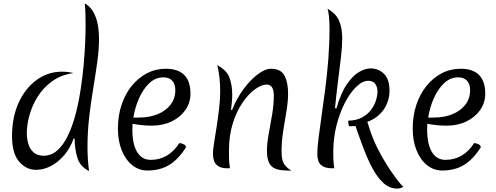

<svg xmlns="http://www.w3.org/2000/svg" viewBox="-20 -977 2883 1117"><path d="M409 -172Q388 -114 352.5 -73Q317 -32 275 -10.5Q233 11 190 11Q132 11 91 -37Q50 -85 50 -185Q50 -296 89 -380.5Q128 -465 194 -512.5Q260 -560 341 -560Q357 -560 373.5 -558Q390 -556 408 -552Q335 -542 283 -504Q231 -466 198.5 -413.5Q166 -361 151 -305.5Q136 -250 136 -203Q136 -168 145.5 -138Q155 -108 176.5 -89.5Q198 -71 234 -71Q279 -71 314 -102.5Q349 -134 375 -188Q401 -242 419 -310Q437 -378 448.5 -452Q460 -526 466.5 -597.5Q473 -669 475.5 -730Q478 -791 478 -832Q478 -867 477 -899.5Q476 -932 473 -957Q513 -936 534.5 -883.5Q556 -831 556 -752Q556 -690 546 -617Q536 -544 522.5 -463.5Q509 -383 499 -297Q489 -211 489 -122Q489 -51 498 18Q447 -7 431 -56.5Q415 -106 414 -171Z M837 15Q788 15 749 -16.5Q710 -48 688 -103Q666 -158 666 -229Q666 -303 687 -366.5Q708 -430 746 -477Q784 -524 834.5 -550.5Q885 -577 944 -577Q1088 -577 1088 -432Q1088 -379 1058.5 -337Q1029 -295 978.5 -270.5Q928 -246 864 -246Q832 -246 804.5 -249Q777 -252 751 -257Q750 -240 750 -224Q750 -139 777.5 -93Q805 -47 857 -47Q960 -47 1024 -145Q1062 -139 1062 -120Q1018 -50 964.5 -17.5Q911 15 837 15ZM931 -527Q884 -527 848 -492.5Q812 -458 788.5 -404.5Q765 -351 756 -293H786Q850 -293 898 -313Q946 -333 973 -369Q1000 -405 1000 -452Q1000 -488 982 -507.5Q964 -527 931 -527Z M1330 -337Q1357 -405 1397.5 -459.5Q1438 -514 1480.5 -545.5Q1523 -577 1556 -577Q1614 -577 1635 -537Q1656 -497 1656 -434Q1656 -387 1646.5 -330.5Q1637 -274 1627.5 -214Q1618 -154 1618 -94Q1618 -46 1632.5 -23.5Q1647 -1 1675 16Q1666 16 1658.5 15.5Q1651 15 1648 15Q1587 15 1560 -9.5Q1533 -34 1533 -102Q1533 -142 1543 -196.5Q1553 -251 1563 -310Q1573 -369 1573 -421Q1573 -485 1531 -485Q1502 -485 1464.5 -458.5Q1427 -432 1392 -381.5Q1357 -331 1334.5 -260Q1312 -189 1312 -100Q1312 -78 1312.5 -52.5Q1313 -27 1318 2Q1312 1 1307.5 1.5Q1303 2 1299 2Q1261 2 1240 -18Q1219 -38 1219 -84Q1219 -105 1225.5 -145.5Q1232 -186 1240 -237.5Q1248 -289 1254.5 -343.5Q1261 -398 1261 -447Q1261 -486 1257 -524Q1253 -562 1244 -598Q1300 -568 1315.5 -524Q1331 -480 1331 -427Q1331 -407 1329 -384Q1327 -361 1324 -338Z M1937 -346Q1963 -436 1998 -487Q2033 -538 2069.5 -558.5Q2106 -579 2135 -579Q2183 -579 2214.5 -547Q2246 -515 2246 -450Q2246 -389 2212.5 -340Q2179 -291 2117 -268L2129 -231Q2147 -173 2174.5 -118Q2202 -63 2231.5 -16.5Q2261 30 2286.5 63.5Q2312 97 2327 111Q2306 120 2291 120Q2246 120 2210.5 87.5Q2175 55 2146.5 1.5Q2118 -52 2094 -116Q2070 -180 2048 -244Q2040 -243 2031 -243Q2022 -243 2012 -243Q2006 -248 2006 -275Q2053 -276 2085 -293Q2117 -310 2137.5 -336.5Q2158 -363 2167 -392Q2176 -421 2176 -445Q2176 -471 2163 -489Q2150 -507 2123 -507Q2089 -507 2053.5 -473Q2018 -439 1987.5 -381Q1957 -323 1938 -249Q1919 -175 1919 -95Q1919 -73 1919.5 -50Q1920 -27 1925 2Q1920 1 1916.5 1.5Q1913 2 1911 2Q1869 2 1847.5 -17Q1826 -36 1826 -83Q1826 -116 1833 -172Q1840 -228 1850.5 -301Q1861 -374 1872 -458Q1883 -542 1890 -631.5Q1897 -721 1897 -809Q1897 -850 1894 -880.5Q1891 -911 1885 -926Q1932 -901 1951.5 -859Q1971 -817 1971 -751Q1971 -710 1964 -648Q1957 -586 1947 -509.5Q1937 -433 1929 -348Z M2552 15Q2503 15 2464 -16.5Q2425 -48 2403 -103Q2381 -158 2381 -229Q2381 -303 2402 -366.5Q2423 -430 2461 -477Q2499 -524 2549.5 -550.5Q2600 -577 2659 -577Q2803 -577 2803 -432Q2803 -379 2773.5 -337Q2744 -295 2693.5 -270.5Q2643 -246 2579 -246Q2547 -246 2519.5 -249Q2492 -252 2466 -257Q2465 -240 2465 -224Q2465 -139 2492.5 -93Q2520 -47 2572 -47Q2675 -47 2739 -145Q2777 -139 2777 -120Q2733 -50 2679.5 -17.5Q2626 15 2552 15ZM2646 -527Q2599 -527 2563 -492.5Q2527 -458 2503.5 -404.5Q2480 -351 2471 -293H2501Q2565 -293 2613 -313Q2661 -333 2688 -369Q2715 -405 2715 -452Q2715 -488 2697 -507.5Q2679 -527 2646 -527Z"/></svg>

Font: Merienda Light
Style: Regular
Weight: 300
Designer: Eduardo Rodriguez Tunni
Foundry: Eduardo Rodriguez Tunni
Version: Version 2.001; ttfautohint (v1.8.4.7-5d5b)